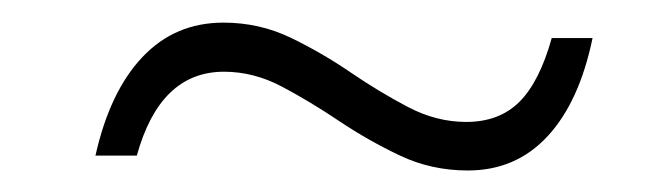

<svg xmlns="http://www.w3.org/2000/svg" viewBox="-20 -384 602 174"><path d="M404 -229.5Q371 -229.5 342.5 -243Q314 -256.5 287.5 -274.2Q261 -292 235.5 -305.5Q210 -319 183 -319Q125 -319 104 -243H66.5Q79.5 -301 109 -332.2Q138.5 -363.5 182.5 -363.5Q215 -363.5 243.5 -349.8Q272 -336 298 -318.2Q324 -300.5 349.8 -287Q375.5 -273.5 402.5 -273.5Q432.5 -273.5 450.8 -291.8Q469 -310 480 -349.5H517Q505 -291.5 476.2 -260.5Q447.5 -229.5 404 -229.5Z"/></svg>

Font: Commissioner ExtraLight
Style: Italic
Weight: 200
Italic angle: -12°
Designer: Kostas Bartsokas
Foundry: Kostas Bartsokas
Version: Version 1.000; ttfautohint (v1.8.3)